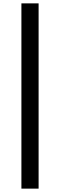

<svg xmlns="http://www.w3.org/2000/svg" viewBox="-20 -844 347 1139"><path d="M107 -824H209V275H107Z"/></svg>

Font: Nebula Sans Bold
Style: Regular
Weight: 700
Italic angle: -9°
Designer: Paul D. Hunt for Adobe (as Source Sans)
Foundry: Nebula Entertainment & Broadcasting LLC
Version: Version 1.010